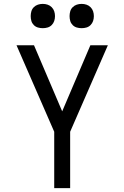

<svg xmlns="http://www.w3.org/2000/svg" viewBox="-20 -968 640 988"><path d="M259 0V-290L65 -735H155L300 -395L445 -735H535L341 -290V0ZM400 -823Q387 -823 375 -826.5Q363 -830 354 -839Q345 -848 341.5 -860Q338 -872 338 -885Q338 -898 341.5 -910Q345 -922 354 -931Q363 -940 375 -944Q387 -948 400 -948Q413 -948 425 -944Q437 -940 446 -931Q455 -922 459 -910Q463 -898 463 -885Q463 -872 459 -860Q455 -848 446 -839Q437 -830 425 -826.5Q413 -823 400 -823ZM200 -823Q187 -823 175 -826.5Q163 -830 154 -839Q145 -848 141.5 -860Q138 -872 138 -885Q138 -898 141.5 -910Q145 -922 154 -931Q163 -940 175 -944Q187 -948 200 -948Q213 -948 225 -944Q237 -940 246 -931Q255 -922 259 -910Q263 -898 263 -885Q263 -872 259 -860Q255 -848 246 -839Q237 -830 225 -826.5Q213 -823 200 -823Z"/></svg>

Font: Iosevka Mono
Style: Regular
Weight: 400
Designer: Belleve Invis
Foundry: Belleve Invis
Version: Version 11.1.1